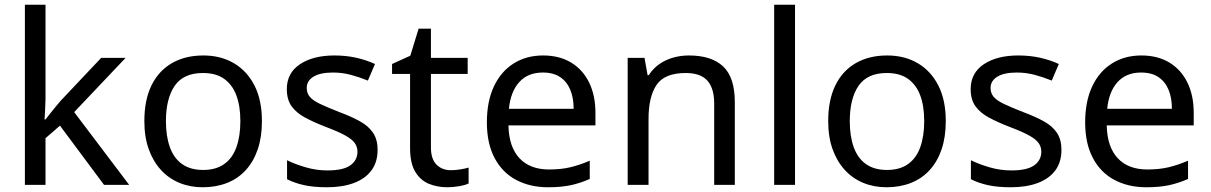

<svg xmlns="http://www.w3.org/2000/svg" viewBox="-20 -780 5107 810"><path d="M172 -363Q172 -347 170.5 -321Q169 -295 168 -276H172Q178 -284 190 -299Q202 -314 214.5 -329.5Q227 -345 236 -355L407 -536H510L293 -307L525 0H419L233 -250L172 -197V0H85V-760H172Z M1085 -269Q1085 -202 1067.5 -150.5Q1050 -99 1017.5 -63Q985 -27 938.5 -8.5Q892 10 835 10Q782 10 737 -8.5Q692 -27 659 -63Q626 -99 607.5 -150.5Q589 -202 589 -269Q589 -358 619 -419.5Q649 -481 705 -513.5Q761 -546 838 -546Q911 -546 966.5 -513.5Q1022 -481 1053.5 -419.5Q1085 -358 1085 -269ZM680 -269Q680 -206 696.5 -159.5Q713 -113 748 -88Q783 -63 837 -63Q891 -63 926 -88Q961 -113 977.5 -159.5Q994 -206 994 -269Q994 -333 977 -378Q960 -423 925.5 -447.5Q891 -472 836 -472Q754 -472 717 -418Q680 -364 680 -269Z M1573 -148Q1573 -96 1547 -61Q1521 -26 1473 -8Q1425 10 1359 10Q1303 10 1262.5 1Q1222 -8 1191 -24V-104Q1223 -88 1268.5 -74.5Q1314 -61 1361 -61Q1428 -61 1458 -82.5Q1488 -104 1488 -140Q1488 -160 1477 -176Q1466 -192 1437.5 -208Q1409 -224 1356 -244Q1304 -264 1267 -284Q1230 -304 1210 -332Q1190 -360 1190 -404Q1190 -472 1245.5 -509Q1301 -546 1391 -546Q1440 -546 1482.5 -536.5Q1525 -527 1562 -510L1532 -440Q1498 -454 1461 -464Q1424 -474 1385 -474Q1331 -474 1302.5 -456.5Q1274 -439 1274 -409Q1274 -387 1287 -371.5Q1300 -356 1330.5 -341.5Q1361 -327 1412 -307Q1463 -288 1499 -268Q1535 -248 1554 -219.5Q1573 -191 1573 -148Z M1882 -62Q1902 -62 1923 -65.5Q1944 -69 1957 -73V-6Q1943 1 1917 5.5Q1891 10 1867 10Q1825 10 1789.5 -4.5Q1754 -19 1732 -55Q1710 -91 1710 -156V-468H1634V-510L1711 -545L1746 -659H1798V-536H1953V-468H1798V-158Q1798 -109 1821.5 -85.5Q1845 -62 1882 -62Z M2271 -546Q2340 -546 2389.5 -516Q2439 -486 2465.5 -431.5Q2492 -377 2492 -304V-251H2125Q2127 -160 2171.5 -112.5Q2216 -65 2296 -65Q2347 -65 2386.5 -74.5Q2426 -84 2468 -102V-25Q2427 -7 2387 1.5Q2347 10 2292 10Q2216 10 2157.5 -21Q2099 -52 2066.5 -113.5Q2034 -175 2034 -264Q2034 -352 2063.5 -415Q2093 -478 2146.5 -512Q2200 -546 2271 -546ZM2270 -474Q2207 -474 2170.5 -433.5Q2134 -393 2127 -321H2400Q2400 -367 2386 -401Q2372 -435 2343.5 -454.5Q2315 -474 2270 -474Z M2886 -546Q2982 -546 3031 -499.5Q3080 -453 3080 -349V0H2993V-343Q2993 -408 2964 -440Q2935 -472 2873 -472Q2784 -472 2750 -422Q2716 -372 2716 -278V0H2628V-536H2699L2712 -463H2717Q2735 -491 2761.5 -509.5Q2788 -528 2820 -537Q2852 -546 2886 -546Z M3334 0H3246V-760H3334Z M3970 -269Q3970 -202 3952.5 -150.5Q3935 -99 3902.5 -63Q3870 -27 3823.5 -8.5Q3777 10 3720 10Q3667 10 3622 -8.5Q3577 -27 3544 -63Q3511 -99 3492.5 -150.5Q3474 -202 3474 -269Q3474 -358 3504 -419.5Q3534 -481 3590 -513.5Q3646 -546 3723 -546Q3796 -546 3851.5 -513.5Q3907 -481 3938.5 -419.5Q3970 -358 3970 -269ZM3565 -269Q3565 -206 3581.5 -159.5Q3598 -113 3633 -88Q3668 -63 3722 -63Q3776 -63 3811 -88Q3846 -113 3862.5 -159.5Q3879 -206 3879 -269Q3879 -333 3862 -378Q3845 -423 3810.5 -447.5Q3776 -472 3721 -472Q3639 -472 3602 -418Q3565 -364 3565 -269Z M4458 -148Q4458 -96 4432 -61Q4406 -26 4358 -8Q4310 10 4244 10Q4188 10 4147.5 1Q4107 -8 4076 -24V-104Q4108 -88 4153.5 -74.5Q4199 -61 4246 -61Q4313 -61 4343 -82.5Q4373 -104 4373 -140Q4373 -160 4362 -176Q4351 -192 4322.5 -208Q4294 -224 4241 -244Q4189 -264 4152 -284Q4115 -304 4095 -332Q4075 -360 4075 -404Q4075 -472 4130.5 -509Q4186 -546 4276 -546Q4325 -546 4367.5 -536.5Q4410 -527 4447 -510L4417 -440Q4383 -454 4346 -464Q4309 -474 4270 -474Q4216 -474 4187.5 -456.5Q4159 -439 4159 -409Q4159 -387 4172 -371.5Q4185 -356 4215.5 -341.5Q4246 -327 4297 -307Q4348 -288 4384 -268Q4420 -248 4439 -219.5Q4458 -191 4458 -148Z M4795 -546Q4864 -546 4913.5 -516Q4963 -486 4989.5 -431.5Q5016 -377 5016 -304V-251H4649Q4651 -160 4695.5 -112.5Q4740 -65 4820 -65Q4871 -65 4910.5 -74.5Q4950 -84 4992 -102V-25Q4951 -7 4911 1.5Q4871 10 4816 10Q4740 10 4681.5 -21Q4623 -52 4590.5 -113.5Q4558 -175 4558 -264Q4558 -352 4587.5 -415Q4617 -478 4670.5 -512Q4724 -546 4795 -546ZM4794 -474Q4731 -474 4694.5 -433.5Q4658 -393 4651 -321H4924Q4924 -367 4910 -401Q4896 -435 4867.5 -454.5Q4839 -474 4794 -474Z"/></svg>

Font: Noto Sans Khmer UI
Style: Regular
Weight: 400
Designer: Danh Hong and the Monotype Design Team
Foundry: Monotype Imaging Inc.
Version: Version 2.002